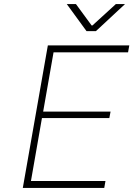

<svg xmlns="http://www.w3.org/2000/svg" viewBox="-20 -923 655 943"><path d="M243 -666 192 -375H523L517 -343H186L132 -34H498L492 0H92L215 -700H615L609 -666ZM353 -903 430 -798H434L549 -903H594L451 -770H405L308 -903Z"/></svg>

Font: Be Vietnam Thin
Style: Italic
Weight: 250
Italic angle: -9°
Designer: Gabriel Lam
Foundry: TypeRant
Version: Version 3.000